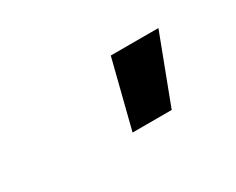

<svg xmlns="http://www.w3.org/2000/svg" viewBox="-40 -875 480 391"><g transform="rotate(-30 200.0 -679.0)"><path d="M189 -600 229 -758H341L281 -600Z"/></g></svg>

Font: Iosevka Aile Heavy Oblique
Style: Regular
Weight: 900
Italic angle: -9°
Designer: Belleve Invis
Foundry: Belleve Invis
Version: Version 31.1.0; ttfautohint (v1.8.4)